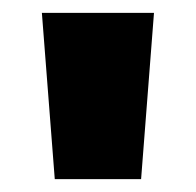

<svg xmlns="http://www.w3.org/2000/svg" viewBox="-20 -734 304 298"><path d="M219 -714 199 -456H65L45 -714Z"/></svg>

Font: Noto Sans Lao Looped Condensed Black
Style: Regular
Weight: 900
Width: 3
Designer: Mark Frömberg, Ben Mitchell
Foundry: The Fontpad Ltd
Version: Version 1.002; ttfautohint (v1.8.4.7-5d5b)